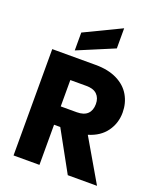

<svg xmlns="http://www.w3.org/2000/svg" viewBox="-173 -1084 998 1191"><g transform="rotate(20 326.0 -488.0)"><path d="M420 0 274 -265H233V0H62V-702H349Q432 -702 490.5 -673Q549 -644 578 -593.5Q607 -543 607 -481Q607 -411 567.5 -356Q528 -301 451 -278L613 0ZM233 -386H339Q386 -386 409.5 -409Q433 -432 433 -474Q433 -514 409.5 -537Q386 -560 339 -560H233ZM437 -843 196 -742V-860L437 -976Z"/></g></svg>

Font: Poppins A&M
Style: Bold-A&M
Weight: 700
Designer: Ninad Kale (Devanagari), Jonny Pinhorn (Latin)
Foundry: Indian Type Foundry
Version: 4.004